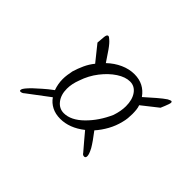

<svg xmlns="http://www.w3.org/2000/svg" viewBox="-79 -615 648 648"><g transform="rotate(45 245.0 -291.0)"><path d="M361 -118Q354 -118 350 -125Q336 -141 323.5 -156Q311 -171 300 -184Q258 -151 214 -151Q191 -151 173.5 -160Q156 -169 145 -185L68 -127Q62 -121 54 -121Q49 -121 51 -128.5Q53 -136 74 -157Q85 -167 99.5 -180Q114 -193 133 -207Q125 -229 125 -252Q125 -262 126.5 -272.5Q128 -283 130 -293Q136 -313 144.5 -331.5Q153 -350 166 -366L121 -422Q122 -439 123.5 -451.5Q125 -464 131 -464Q135 -464 141 -458Q151 -450 164 -431.5Q177 -413 190 -393Q211 -413 235.5 -424Q260 -435 285 -435Q331 -435 357 -398Q377 -416 394.5 -431Q412 -446 424 -454Q434 -459 436 -459Q443 -459 438.5 -446Q434 -433 427 -417L370 -372Q373 -364 374 -354.5Q375 -345 375 -335Q375 -325 374 -314.5Q373 -304 370 -293Q364 -268 351.5 -245.5Q339 -223 323 -205Q347 -174 358 -155Q368 -136 368 -127Q368 -118 361 -118ZM209 -173Q243 -173 277 -206.5Q311 -240 332 -288Q341 -315 341 -338Q341 -369 327.5 -388Q314 -407 292 -407Q270 -407 245.5 -391Q221 -375 200 -348Q179 -321 168 -288Q158 -262 158 -239Q158 -210 172.5 -191.5Q187 -173 209 -173Z"/></g></svg>

Font: Petemoss
Style: Regular
Weight: 400
Designer: Robert E. Leuschke
Foundry: Robert E. Leuschke
Version: Version 1.010; ttfautohint (v1.8.3)